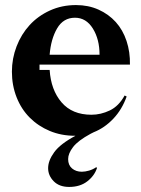

<svg xmlns="http://www.w3.org/2000/svg" viewBox="-20 -524 558 758"><path d="M360 136 363 139Q353 170 324.5 192Q296 214 253 214Q214 214 192 191.5Q170 169 170 140Q170 110 194 77Q218 44 278 12H276Q222 12 176.5 -7Q131 -26 97.5 -59.5Q64 -93 45.5 -140Q27 -187 27 -241Q27 -293 45.5 -341Q64 -389 97 -425Q130 -461 177 -482.5Q224 -504 280 -504Q329 -504 369 -486Q409 -468 437 -437Q465 -406 479.5 -362.5Q494 -319 493 -269H136V-248H176Q181 -169 223 -120Q265 -71 341 -71Q378 -71 413.5 -88Q449 -105 472 -147L480 -143Q462 -92 427.5 -55.5Q393 -19 350 -2L338 4Q288 31 268.5 56.5Q249 82 249 104Q249 128 264.5 141Q280 154 303 154Q316 154 331.5 149.5Q347 145 360 136ZM276 -454Q230 -454 205.5 -412Q181 -370 176 -308H373Q373 -369 346.5 -411.5Q320 -454 276 -454Z"/></svg>

Font: Redaction
Style: Bold
Weight: 700
Designer: Jeremy Mickel / Forest Young
Foundry: MCKL
Version: Version 2.001; Redaction Bold